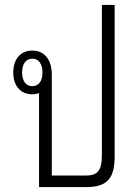

<svg xmlns="http://www.w3.org/2000/svg" viewBox="-20 -762 565 782"><path d="M447 -742H395V-131C395 -66 377 -47 328 -47H191V-458C191 -519 161 -556 112 -556C63 -556 34 -521 34 -466C34 -413 64 -378 110 -378C121 -378 131 -380 139 -383V0H332C421 0 447 -41 447 -126ZM111 -411C85 -411 70 -433 70 -467C70 -501 85 -523 112 -523C138 -523 153 -501 153 -467C153 -432 138 -411 111 -411Z"/></svg>

Font: Noto Sans Thai Looped Condensed Light
Style: Regular
Weight: 300
Width: 3
Designer: Sasikarn Vongin, Ben Mitchell
Foundry: The Fontpad Ltd
Version: Version 1.001